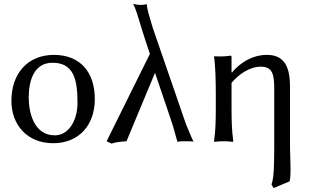

<svg xmlns="http://www.w3.org/2000/svg" viewBox="-20 -718 1571 976"><path d="M38 -205C38 -85 117 10 250 10C382 10 462 -83 462 -214C462 -350 389 -439 254 -439C123 -439 38 -347 38 -205ZM247 -399C353 -399 374 -317 374 -196C374 -101 326 -30 259 -30C153 -30 126 -145 126 -222C126 -309 153 -399 247 -399Z M849 -109C867 -57 868 -43 882 3C882 3 888 1 907 0C920 0 932 0 932 0C963 0 964 3 964 3C950 -27 950 -27 925 -88L757 -575C752 -593 736 -647 735 -650C727 -681 727 -690 726 -697C715 -693 694 -693 694 -693C682 -693 669 -695 657 -698C657 -698 662 -688 667 -676L678 -645C682 -632 701 -568 718 -516L742 -444L522 0L547 12C569 4 596 2 623 0L768 -348Z M1159 -349 1157 -352V-425C1157 -433 1156 -435 1151 -435C1129 -431 1093 -430 1070 -432L1068 -429C1075 -386 1077 -310 1077 -235V-180C1077 -105 1076 -54 1068 0L1070 3C1082 1 1105 0 1117 0C1129 0 1152 1 1164 3L1166 0C1158 -57 1157 -104 1157 -180V-297C1195 -342 1250 -379 1306 -379C1367 -379 1374 -337 1374 -263V6C1374 120 1373 186 1360 220L1371 238L1452 204C1456 188 1457 168 1457 144C1457 105 1454 57 1454 6V-281C1454 -396 1412 -439 1337 -439C1242 -439 1179 -374 1159 -349Z"/></svg>

Font: Libertinus Sans
Style: Regular
Weight: 400
Designer: Philipp H. Poll, Khaled Hosny
Foundry: Caleb Maclennan
Version: Version 7.050;RELEASE